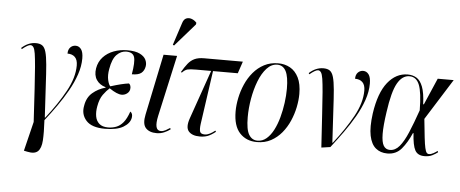

<svg xmlns="http://www.w3.org/2000/svg" viewBox="-60 -956 3186 1329"><g transform="rotate(5 1532.5 -292.0)"><path d="M168 215 144 210 194 6Q186 -130 180.5 -223Q175 -316 170 -375Q165 -434 160 -466Q155 -498 146.5 -510Q138 -522 126 -522Q108 -522 68 -489L63 -497Q109 -539 162 -539Q190 -539 206.5 -527.5Q223 -516 232 -485Q241 -454 246 -397.5Q251 -341 255.5 -251Q260 -161 268 -31H271Q352 -134 404.5 -229.5Q457 -325 457 -409Q457 -449 438 -467.5Q419 -486 386 -486Q386 -514 401 -529.5Q416 -545 438 -545Q461 -545 476 -525Q491 -505 491 -461Q491 -407 471.5 -349.5Q452 -292 419.5 -234.5Q387 -177 347.5 -121Q308 -65 267 -13Q272 74 268.5 128Q265 182 242 204Q219 226 168 215Z M689 10Q597 10 558.5 -33Q520 -76 532 -136Q541 -194 579.5 -227Q618 -260 669 -274V-277Q627 -289 605.5 -321Q584 -353 592 -402Q600 -448 629.5 -480Q659 -512 703 -528.5Q747 -545 797 -545Q853 -545 884 -529.5Q915 -514 926 -491Q937 -468 933 -445Q928 -415 908 -398.5Q888 -382 842 -382Q857 -468 847 -501.5Q837 -535 790 -535Q754 -535 724.5 -505.5Q695 -476 683 -405Q675 -361 682.5 -328Q690 -295 701 -286Q742 -299 773 -306.5Q804 -314 828 -317Q835 -312 838.5 -302Q842 -292 840 -278Q837 -259 820.5 -247Q804 -235 784 -235Q752 -235 698 -272Q676 -253 654 -222.5Q632 -192 623 -140Q616 -102 621.5 -70.5Q627 -39 648.5 -20Q670 -1 710 -1Q739 -1 766 -11Q793 -21 815 -47.5Q837 -74 854 -124Q873 -112 868 -82Q861 -43 816.5 -16.5Q772 10 689 10Z M1048 9Q997 9 972 -19Q947 -47 961 -113L1049 -536H1143L1049 -112Q1026 -8 1076 -8Q1092 -8 1108 -16.5Q1124 -25 1139 -35L1143 -26Q1125 -12 1100.5 -1.5Q1076 9 1048 9ZM1116 -606 1107 -610 1158 -766Q1166 -792 1183.5 -799.5Q1201 -807 1221 -800Q1241 -793 1256 -776L1254 -764Z M1348 6Q1294 6 1270 -22Q1246 -50 1269 -115L1387 -453H1282Q1241 -453 1223 -448.5Q1205 -444 1186 -424L1179 -427Q1200 -463 1219.5 -487.5Q1239 -512 1265 -524Q1291 -536 1331 -536H1600L1572 -453H1400L1347 -82Q1342 -45 1347.5 -28Q1353 -11 1381 -11Q1398 -11 1416.5 -20.5Q1435 -30 1452 -44L1457 -36Q1425 -11 1401.5 -2.5Q1378 6 1348 6Z M1745 10Q1671 10 1625.5 -39Q1580 -88 1580 -189Q1580 -233 1590 -282Q1600 -331 1620.5 -378Q1641 -425 1673 -463Q1705 -501 1748 -523.5Q1791 -546 1846 -546Q1891 -546 1928 -525.5Q1965 -505 1987 -461Q2009 -417 2009 -347Q2009 -304 1999 -255Q1989 -206 1968.5 -159Q1948 -112 1916.5 -74Q1885 -36 1842.5 -13Q1800 10 1745 10ZM1748 0Q1783 0 1810.5 -23.5Q1838 -47 1858.5 -86.5Q1879 -126 1892.5 -175.5Q1906 -225 1913 -277Q1920 -329 1920 -376Q1920 -459 1900 -497.5Q1880 -536 1840 -536Q1799 -536 1766.5 -500.5Q1734 -465 1712 -408Q1690 -351 1678.5 -285Q1667 -219 1667 -157Q1667 -70 1688.5 -35Q1710 0 1748 0Z M2193 9Q2184 -127 2178.5 -221Q2173 -315 2168 -374.5Q2163 -434 2158 -466Q2153 -498 2144.5 -510Q2136 -522 2124 -522Q2106 -522 2066 -489L2061 -497Q2107 -539 2160 -539Q2188 -539 2204.5 -527.5Q2221 -516 2230 -485Q2239 -454 2244 -397.5Q2249 -341 2253.5 -251Q2258 -161 2266 -31H2269Q2350 -134 2402.5 -229.5Q2455 -325 2455 -409Q2455 -449 2436 -467.5Q2417 -486 2384 -486Q2384 -514 2399 -529.5Q2414 -545 2436 -545Q2459 -545 2474 -525Q2489 -505 2489 -461Q2489 -405 2468.5 -346Q2448 -287 2414 -228Q2380 -169 2338.5 -111.5Q2297 -54 2255 0Z M2651 10Q2603 10 2570.5 -17Q2538 -44 2526 -102.5Q2514 -161 2527 -257Q2548 -402 2606 -474.5Q2664 -547 2745 -547Q2780 -547 2806.5 -531Q2833 -515 2849.5 -472.5Q2866 -430 2869 -351H2874L2954 -536H3065L2886 -251Q2894 -171 2899.5 -123Q2905 -75 2910.5 -51Q2916 -27 2922.5 -19Q2929 -11 2939 -11Q2953 -11 2970 -20.5Q2987 -30 2997 -38L3001 -29Q2986 -17 2963.5 -5.5Q2941 6 2909 6Q2862 6 2843.5 -27.5Q2825 -61 2820 -146H2816Q2787 -79 2749.5 -34.5Q2712 10 2651 10ZM2667 -16Q2704 -16 2733 -50.5Q2762 -85 2789.5 -150Q2817 -215 2849 -307Q2848 -431 2827 -483.5Q2806 -536 2758 -536Q2708 -536 2674.5 -477Q2641 -418 2621 -274Q2607 -179 2607.5 -122Q2608 -65 2623 -40.5Q2638 -16 2667 -16Z"/></g></svg>

Font: Noto Serif Display Condensed
Style: Italic
Weight: 400
Width: 3
Italic angle: -12°
Designer: Monotype Design Team
Foundry: Monotype Imaging Inc.
Version: Version 2.009